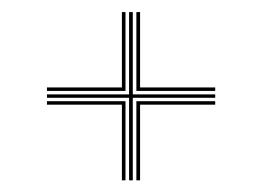

<svg xmlns="http://www.w3.org/2000/svg" viewBox="-20 -562 438 321"><path d="M195.8 -260.5V-398.5H58.5V-404.2H195.8V-541.8H202V-404.2H339.8V-398.5H202V-260.5ZM183.8 -260.5V-387H58.5V-392.8H189.8V-260.5ZM58.5 -410V-415.8H183.8V-541.8H189.8V-410ZM208 -260.5V-392.8H339.8V-387H214.2V-260.5ZM208 -410V-541.8H214.2V-415.8H339.8V-410Z"/></svg>

Font: Big Shoulders Inline Display Thin ExtraLight
Style: Regular
Weight: 250
Version: Version 2.002